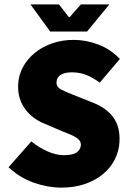

<svg xmlns="http://www.w3.org/2000/svg" viewBox="-20 -844 604 876"><path d="M123 -199Q157 -171 196.5 -153.5Q236 -136 272 -136Q311 -136 329 -148Q347 -160 349 -182Q349 -194 343.5 -202Q338 -210 327 -217Q316 -224 300 -230.5Q284 -237 264 -245L185 -279Q159 -289 136 -305.5Q113 -322 96 -344.5Q79 -367 70 -396Q61 -425 63 -460Q65 -502 85 -538.5Q105 -575 138.5 -602.5Q172 -630 217.5 -646Q263 -662 316 -662Q372 -662 428 -641Q484 -620 527 -575L435 -467Q404 -490 374 -502Q344 -514 308 -514Q276 -514 257.5 -503Q239 -492 238 -470Q236 -447 261 -434.5Q286 -422 330 -405L408 -374Q467 -350 498 -307Q529 -264 525 -196Q523 -155 504 -117Q485 -79 451 -50.5Q417 -22 369 -5Q321 12 260 12Q198 12 134 -10.5Q70 -33 19 -81ZM479 -824 377 -700H209L119 -824H249L294 -766H298L349 -824Z"/></svg>

Font: Kilde Sans Black
Style: Regular
Weight: 900
Italic angle: -3°
Designer: Paul D. Hunt
Foundry: Adobe Systems Incorporated
Version: Version 1.050;PS Version 1.000;hotconv 1.0.70;makeotf.lib2.5